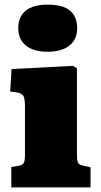

<svg xmlns="http://www.w3.org/2000/svg" viewBox="-20 -811 435 831"><path d="M29 0V-88L63 -94Q78 -97 83 -106Q88 -115 88 -141V-349Q88 -382 82 -394.5Q76 -407 53 -411L24 -415L30 -512L296 -526L313 -515V-141Q313 -118 317 -108Q321 -98 339 -94L372 -87V0ZM187 -587Q126 -587 92.5 -613.5Q59 -640 59 -690Q59 -738 91 -764.5Q123 -791 187 -791Q252 -791 283 -765Q314 -739 314 -689Q314 -640 280 -613.5Q246 -587 187 -587Z"/></svg>

Font: Literata 18pt Black
Style: Regular
Weight: 900
Designer: Latin by Veronika Burian and Jose Scaglione. Greek by Irene Vlachou. Cyrillic by Vera Evstafieva.
Foundry: TypeTogether
Version: Version 3.103;gftools[0.9.29]